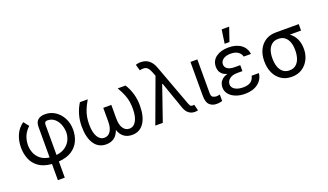

<svg xmlns="http://www.w3.org/2000/svg" viewBox="-85 -1379 3738 2190"><g transform="rotate(-20 1784.0 -284.5)"><path d="M319.6 204.5V8.5Q221.6 0.4 162.6 -41.5Q103.7 -83.5 77.4 -147.9Q51.1 -212.4 51.1 -288.4Q51.1 -372.5 82 -441.2Q112.9 -509.9 174.7 -552.6L224.4 -488.6Q181.8 -450.3 159.4 -401.8Q137.1 -353.3 134.9 -288.4Q134.9 -237.2 154.1 -190.7Q173.3 -144.2 214.1 -111.7Q255 -79.2 319.6 -70.7V-440.3Q319.6 -498.9 350.5 -525.7Q381.4 -552.6 438.9 -552.6Q505.7 -552.6 560.5 -516.5Q615.4 -480.5 647.9 -418.1Q680.4 -355.8 680.4 -277Q680.4 -206.3 653.1 -144.2Q625.7 -82 564.8 -40.8Q503.9 0.4 403.4 8.2V204.5ZM403.4 -70.7Q470.5 -78.8 513.3 -110.1Q556.1 -141.3 576.3 -185.5Q596.6 -229.8 596.6 -277Q595.2 -331 576 -376.6Q556.8 -422.2 522 -449.8Q487.2 -477.3 438.9 -477.3Q420.8 -477.3 412.1 -467.2Q403.4 -457 403.4 -443.2Z M860.1 -545.5H955.3Q920.8 -486.9 902.9 -441.1Q884.9 -395.2 878.6 -354.4Q872.2 -313.6 872.2 -269.9Q872.2 -174 902.5 -121.1Q932.9 -68.2 985.8 -68.2Q1032.3 -68.2 1060.2 -109.6Q1088.1 -150.9 1088.1 -230.1V-393.5H1186.1V-230.1Q1186.1 -150.9 1214.1 -109.6Q1242.2 -68.2 1288.4 -68.2Q1341.3 -68.2 1371.6 -121.1Q1402 -174 1402 -269.9Q1402 -313.6 1395.6 -354.4Q1389.2 -395.2 1371.3 -441.1Q1353.3 -486.9 1318.9 -545.5H1414.1Q1490.1 -424 1490.1 -277Q1490.1 -141.3 1438.9 -65.7Q1387.8 9.9 1295.5 9.9Q1177.2 9.9 1137.1 -107.2Q1096.9 9.9 978.7 9.9Q886.7 9.9 835.4 -65.7Q784.1 -141.3 784.1 -277Q784.1 -424 860.1 -545.5Z M2054 7.5Q2012.8 7.5 1981.7 -16.7Q1950.6 -40.8 1933.2 -90.9L1818.5 -419H1812.5L1667.6 0H1576.7L1773.4 -533.7L1755.7 -579.5Q1734 -636 1706.3 -650.9Q1678.6 -665.8 1626.4 -653.4L1605.1 -727.3Q1611.5 -730.1 1628.2 -733.7Q1644.9 -737.2 1666.2 -737.2Q1780.9 -737.2 1826.7 -613.6L2012.8 -110.8Q2017.8 -96.9 2025.9 -83.3Q2034.1 -69.6 2055.4 -69.6Q2059.7 -69.6 2065.9 -70.3Q2072.1 -71 2075.3 -71L2093.8 2.8Q2071.7 7.8 2054 7.5Z M2201.7 -545.5H2285.5V-134.9Q2285.5 -96.6 2305.6 -85.9Q2325.6 -75.3 2348 -75.3Q2358.7 -75.3 2371.3 -77.8Q2383.9 -80.3 2389.2 -82.4V-2.8Q2378.6 0.4 2361.2 3.7Q2343.8 7.1 2318.2 7.1Q2268.1 7.1 2234.9 -24.5Q2201.7 -56.1 2201.7 -134.9Z M2723 -284.1V-244.3H2657.7Q2600.1 -244.3 2566.4 -217.5Q2532.7 -190.7 2532.7 -152Q2532.7 -113.6 2570 -90.2Q2607.2 -66.8 2669 -66.8Q2728.7 -66.8 2761 -89.5Q2793.3 -112.2 2804 -159.1H2892Q2883.2 -82 2822.4 -36Q2761.7 9.9 2664.8 9.9Q2601.6 9.9 2551.7 -9.8Q2501.8 -29.5 2473.2 -65Q2444.6 -100.5 2444.6 -147.7Q2444.6 -170.1 2453.3 -194.4Q2462 -218.8 2485.3 -239.7Q2508.5 -260.7 2551.8 -272.7Q2511.4 -284.1 2490.4 -303.8Q2469.5 -323.5 2462 -346.8Q2454.5 -370 2454.5 -392Q2454.5 -467.7 2512.4 -510.1Q2570.3 -552.6 2663.4 -552.6Q2756.7 -552.6 2814.3 -510.8Q2871.8 -469.1 2882.1 -394.9H2794Q2785.2 -431.8 2751.8 -454.5Q2718.4 -477.3 2663.4 -477.3Q2607.2 -477.3 2573.5 -453.7Q2539.8 -430 2539.8 -392Q2539.8 -358 2569.1 -337.4Q2598.4 -316.8 2657.7 -316.8H2723ZM2639.2 -606.5 2663.4 -772.7H2754.3L2697.4 -606.5Z M2995.7 -258.5V-269.9Q2995.7 -343 3024 -401.6Q3052.2 -460.2 3104.9 -494.3Q3157.7 -528.4 3231.5 -528.4H3509.9V-450.3H3373.6Q3418.7 -418.3 3443.7 -366.5Q3468.8 -314.6 3468.8 -248.6V-238.6Q3468.8 -174.7 3440.9 -117.9Q3413 -61.1 3360.3 -25.6Q3307.5 9.9 3233 9.9Q3158.4 9.9 3105.3 -25.6Q3052.2 -61.1 3024 -121.8Q2995.7 -182.5 2995.7 -258.5ZM3093.8 -269.9V-258.5Q3093.8 -207.4 3108.1 -164.1Q3122.5 -120.7 3153.2 -94.5Q3183.9 -68.2 3233 -68.2Q3281.2 -68.2 3311.6 -94.5Q3342 -120.7 3356.4 -164.1Q3370.7 -207.4 3370.7 -258.5V-269.9Q3370.7 -318.2 3356.4 -359.2Q3342 -400.2 3311.3 -425.2Q3280.5 -450.3 3231.5 -450.3Q3183.2 -450.3 3152.9 -425.2Q3122.5 -400.2 3108.1 -359.2Q3093.8 -318.2 3093.8 -269.9Z"/></g></svg>

Font: Inter Zeller
Style: Regular
Weight: 400
Designer: Rasmus Andersson; Joe Bland
Foundry: zeller
Version: Version 3.015;git-dec3a8cb1